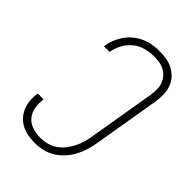

<svg xmlns="http://www.w3.org/2000/svg" viewBox="-221 -838 941 941"><g transform="rotate(45 250.0 -367.5)"><path d="M201 8Q176 8 152.5 4Q129 0 108 -11Q87 -22 71.5 -39.5Q56 -57 47.5 -78.5Q39 -100 37 -124.5Q35 -149 40 -174H80Q75 -145 80 -116.5Q85 -88 101.5 -67.5Q118 -47 145.5 -38Q173 -29 202 -29Q224 -29 247 -35Q270 -41 290 -54.5Q310 -68 325 -87.5Q340 -107 350.5 -128Q361 -149 367.5 -171.5Q374 -194 377 -216L435 -561Q438 -581 438 -600.5Q438 -620 432 -637Q426 -654 414.5 -668Q403 -682 387 -691Q371 -700 352 -703Q333 -706 313 -706Q285 -706 256 -698.5Q227 -691 203.5 -672Q180 -653 165 -626.5Q150 -600 145 -572V-567H105L106 -573Q109 -596 118.5 -619Q128 -642 142.5 -662.5Q157 -683 177 -699Q197 -715 219.5 -725Q242 -735 266 -739Q290 -743 313 -743Q339 -743 363.5 -739Q388 -735 409 -723.5Q430 -712 446 -694.5Q462 -677 470 -654Q478 -631 478.5 -606Q479 -581 475 -555L417 -210Q413 -184 405 -157Q397 -130 384 -105Q371 -80 351.5 -58Q332 -36 307.5 -20.5Q283 -5 255.5 1.5Q228 8 201 8Z"/></g></svg>

Font: Iosevka Curly Extralight
Style: Italic
Weight: 200
Italic angle: -9°
Monospace: yes
Designer: Belleve Invis
Foundry: Belleve Invis
Version: Version 22.1.2; ttfautohint (v1.8.4)